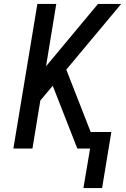

<svg xmlns="http://www.w3.org/2000/svg" viewBox="-20 -755 640 976"><path d="M404 201 438 0H373L265 -276L248 -319L185 -244L145 0H48L170 -735H266L214 -418L478 -735H596L317 -401L441 -84H546L499 201Z"/></svg>

Font: Iosevka SS04 Md Ex Obl
Style: Regular
Weight: 500
Width: 7
Italic angle: -9°
Monospace: yes
Designer: Belleve Invis
Foundry: Belleve Invis
Version: Version 19.0.0; ttfautohint (v1.8.4)